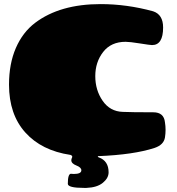

<svg xmlns="http://www.w3.org/2000/svg" viewBox="-20 -743 862 937"><path d="M326 105 340 106Q377 106 377 88Q377 74 352.5 64.5Q328 55 328 39Q328 33 332 25Q335 17 324 13Q183 -8 103.5 -96.5Q24 -185 24 -330Q24 -432 57.5 -509Q91 -586 152 -632Q273 -723 471 -723Q599 -723 727 -688Q776 -672 776 -609Q776 -523 722 -523Q713 -523 663 -531Q613 -539 593 -539Q522 -539 483.5 -489.5Q445 -440 445 -371.5Q445 -303 481 -251Q517 -199 579 -197Q621 -195 728 -195Q780 -195 785 -146Q788 -128 788 -109.5Q788 -91 785 -72Q779 -36 734 -21Q633 12 460 19Q456 19 458 23L462 25Q510 42 510 98Q510 126 482 149Q454 172 402 174H390Q311 174 311 154Q311 106 326 105Z"/></svg>

Font: Chango
Style: Regular
Weight: 400
Designer: Manuel Lupez
Foundry: Fontstage
Version: Version 1.001